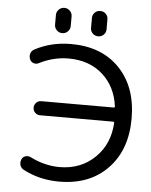

<svg xmlns="http://www.w3.org/2000/svg" viewBox="-62 -1008 824 1048"><g transform="rotate(5 350.5 -484.5)"><path d="M166 -362.3Q150.4 -362.3 139.2 -373.5Q127.9 -384.8 127.9 -400.9Q127.9 -417 139.2 -428.2Q150.4 -439.5 166 -439.5H562.5Q570.3 -439.5 569.3 -446.3Q555.7 -551.8 484.4 -617.2Q410.2 -684.6 294.9 -684.6Q212.9 -684.6 135.7 -645.5Q122.1 -637.7 106.9 -642.6Q91.8 -647.5 85.9 -662.1Q82 -670.9 82 -679.7Q82 -686.5 84 -693.4Q88.9 -709 103.5 -716.8Q193.4 -764.6 301.8 -764.6Q469.7 -764.6 567.9 -662.6Q666 -560.5 666 -387.7Q666 -215.8 566.9 -113.3Q467.8 -10.7 301.8 -10.7Q193.4 -10.7 104.5 -57.6Q89.8 -65.4 84 -81.1Q82 -88.9 82 -95.7Q82 -104.5 85.9 -113.3Q91.8 -127.9 106.9 -132.3Q122.1 -136.7 135.7 -129.9Q212.9 -90.8 294.9 -89.8Q414.1 -89.8 491.2 -166Q566.4 -239.3 573.2 -355.5Q573.2 -362.3 566.4 -362.3ZM205.1 -862.3V-915Q205.1 -932.6 217.8 -945.3Q230.5 -958 248 -958Q265.6 -958 278.3 -945.3Q291 -932.6 291 -915V-862.3Q291 -844.7 278.3 -832Q265.6 -819.3 248 -819.3Q230.5 -819.3 217.8 -832Q205.1 -844.7 205.1 -862.3ZM402.3 -861.3V-916Q402.3 -933.6 414.6 -945.8Q426.8 -958 444.8 -958Q462.9 -958 475.1 -945.8Q487.3 -933.6 487.3 -916V-861.3Q487.3 -843.8 475.1 -831.5Q462.9 -819.3 444.8 -819.3Q426.8 -819.3 414.6 -831.5Q402.3 -843.8 402.3 -861.3Z"/></g></svg>

Font: Gen Jyuu Gothic P Regular
Style: Regular
Weight: 400
Designer: [Source Han Sans]
Ryoko NISHIZUKA  (kana & ideographs); Paul D. Hunt (Latin, Greek & Cyrillic); Wenlong ZHANG  (bopomofo
Version: Version 1.002.20150607